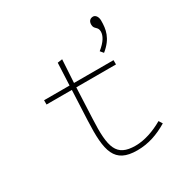

<svg xmlns="http://www.w3.org/2000/svg" viewBox="-160 -828 945 972"><g transform="rotate(-30 312.5 -341.5)"><path d="M469 -504C531 -554 538 -603 538 -653C538 -676 526 -691 512 -691C496 -691 484 -681 484 -660C484 -631 509 -636 509 -606C509 -582 494 -554 454 -522ZM369 8C434 8 491 -12 548 -46L535 -67C483 -37 426 -17 373 -17C261 -17 244 -80 252 -244L260 -423H492V-448H261L269 -582L241 -578L235 -448H86V-423H234L226 -248C218 -72 236 8 369 8Z"/></g></svg>

Font: Inconsolata Expanded ExtraLight
Style: Regular
Weight: 200
Width: 7
Monospace: yes
Designer: Raph Levien, Cyreal, Brenton Simpson
Foundry: Raph Levien, Cyreal, Google
Version: Version 3.100